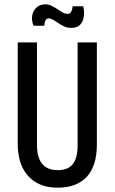

<svg xmlns="http://www.w3.org/2000/svg" viewBox="-20 -856 530 888"><path d="M247 12Q206 12 175.5 1Q145 -10 123 -29.5Q101 -49 87.5 -74.5Q74 -100 68 -129.5Q62 -159 62 -188V-660H151V-185Q151 -146 162 -120Q173 -94 194.5 -81.5Q216 -69 247 -69Q278 -69 298.5 -81Q319 -93 329 -118.5Q339 -144 339 -185V-660H428V-188Q428 -89 381.5 -38.5Q335 12 247 12ZM309 -727Q292 -727 277.5 -733.5Q263 -740 250 -749Q237 -758 226 -764.5Q215 -771 205 -771Q195 -771 190 -760.5Q185 -750 185 -737H135Q125 -762 129 -784.5Q133 -807 149 -821.5Q165 -836 189 -836Q205 -836 219 -829Q233 -822 245.5 -813.5Q258 -805 269.5 -798.5Q281 -792 292 -792Q304 -792 309.5 -802.5Q315 -813 316 -827H365Q371 -801 367.5 -778Q364 -755 350 -741Q336 -727 309 -727Z"/></svg>

Font: Bricolage Grotesque 24pt Condensed
Style: Regular
Weight: 400
Width: 3
Designer: Mathieu Triay
Foundry: Atelier Triay
Version: Version 1.001;gftools[0.9.33.dev8+g029e19f]